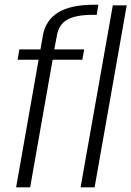

<svg xmlns="http://www.w3.org/2000/svg" viewBox="-20 -808 566 828"><path d="M49.5 0 146.5 -550.5H56L63.5 -595H154.5L165 -655.5Q177 -721 230.8 -754.2Q284.5 -787.5 384.5 -787.5H404L397 -744H380.5Q307 -744 270.2 -723.2Q233.5 -702.5 225.5 -655L214 -595H343L335 -550.5H207L110 0ZM327.5 0 466.5 -785H526.5L388 0Z"/></svg>

Font: Anybody Light
Style: Italic
Weight: 300
Italic angle: -10°
Designer: Tyler Finck
Foundry: Etcetera Type Company
Version: Version 1.010; ttfautohint (v1.8.3) -l 8 -r 50 -G 200 -x 14 